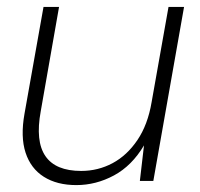

<svg xmlns="http://www.w3.org/2000/svg" viewBox="-20 -524 580 556"><path d="M201 12Q145 12 107 -12Q69 -36 54 -82Q39 -128 51 -195L106 -504H151L98 -202Q82 -115 111.5 -72Q141 -29 215 -29Q264 -29 306 -51.5Q348 -74 378 -118.5Q408 -163 419 -228L468 -504H513L424 0H385L397 -103Q362 -44 310 -16Q258 12 201 12Z"/></svg>

Font: DM Sans ExtraLight
Style: Italic
Weight: 250
Italic angle: -10°
Designer: Colophon Foundry, Jonny Pinhorn
Foundry: Colophon Foundry
Version: Version 4.004;gftools[0.9.30]